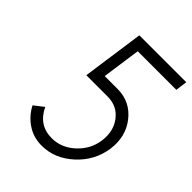

<svg xmlns="http://www.w3.org/2000/svg" viewBox="-204 -809 929 929"><g transform="rotate(45 261.0 -344.0)"><path d="M201 -700 156 -382H304Q369 -381 406 -331Q442 -283 433 -213Q428 -178 412.5 -149Q397 -120 371 -96Q319 -48 253 -48Q164 -48 124 -133L75 -95Q100 -47 143 -18Q187 12 244 12Q333 12 405 -54Q476 -119 490 -213Q503 -306 451 -373Q398 -441 312 -442H222L250 -640H514L522 -700Z"/></g></svg>

Font: Unageo
Style: Light-Italic
Weight: 300
Designer: Richard Sepsi
Foundry: Richard Sepsi
Version: Version 2.000